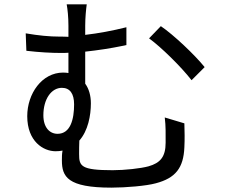

<svg xmlns="http://www.w3.org/2000/svg" viewBox="-20 -816 1040 881"><path d="M695 25C786 1 822 -46 826 -140C828 -181 827 -209 826 -250L736 -277C741 -237 740 -201 740 -161C740 -95 714 -68 662 -53C626 -43 552 -35 497 -35C351 -35 343 -54 343 -109C343 -127 343 -150 344 -171C384 -216 397 -286 397 -342C397 -377 388 -409 371 -432V-579C427 -585 487 -594 545 -606L555 -608C556 -609 558 -609 560 -609V-691C496 -675 432 -663 371 -656V-698C371 -735 375 -775 378 -796H286C290 -775 294 -738 294 -698V-647C279 -648 269 -648 255 -648C206 -648 157 -653 98 -663L101 -583C159 -576 217 -573 260 -573C272 -573 283 -573 294 -574V-481C286 -482 280 -483 270 -483C172 -483 105 -386 105 -283C105 -167 179 -122 235 -122C246 -122 257 -123 267 -125C264 -109 264 -96 264 -80C264 -5 290 45 491 45C557 45 652 37 695 25ZM919 -508C874 -564 777 -656 718 -696L664 -640C719 -600 810 -511 859 -448L919 -508ZM179 -287C179 -362 216 -413 264 -413C301 -413 320 -386 320 -337C320 -270 304 -202 244 -202C208 -202 179 -231 179 -287Z"/></svg>

Font: Glow Sans SC Normal Book
Style: Regular
Weight: 500
Designer: Ryoko NISHIZUKA (kana, bopomofo & ideographs); Paul D. Hunt (Latin, Greek & Cyrillic); Sandoll Communications, Soo-young
Version: Version 0.93